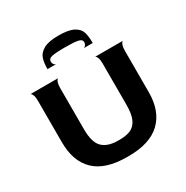

<svg xmlns="http://www.w3.org/2000/svg" viewBox="-185 -974 1105 1139"><g transform="rotate(-30 367.5 -404.0)"><path d="M685 -600Q685 -602 679.5 -597Q674 -592 669.5 -579Q665 -566 665 -540V-259Q665 -130 592 -60Q519 10 373 10H363Q214 10 142 -59.5Q70 -129 70 -259V-541Q70 -567 65.5 -580Q61 -593 55.5 -597.5Q50 -602 50 -600H242Q242 -602 236.5 -597.5Q231 -593 226.5 -579.5Q222 -566 222 -541V-261Q222 -170 258 -135.5Q294 -101 364 -101H375Q422 -101 451.5 -114.5Q481 -128 497 -162.5Q513 -197 513 -261V-541Q513 -567 508.5 -580Q504 -593 498.5 -597.5Q493 -602 493 -600ZM482 -709Q482 -726 457 -732Q432 -738 368 -738Q301 -738 276.5 -732Q252 -726 252 -707Q252 -696 256.5 -689.5Q261 -683 265.5 -680.5Q270 -678 272 -678H213Q213 -721 222.5 -750Q232 -779 265.5 -798.5Q299 -818 368 -818Q437 -818 471 -800Q505 -782 514 -753Q523 -724 523 -678H462Q464 -678 468.5 -681Q473 -684 477.5 -691Q482 -698 482 -709Z"/></g></svg>

Font: Red Rose Bold
Style: Regular
Weight: 700
Designer: jaikishan Patel
Version: Version 1.000